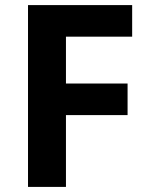

<svg xmlns="http://www.w3.org/2000/svg" viewBox="-20 -827 589 754"><path d="M239 -93V-375H481V-499H239V-683H499V-807H90V-93Z"/></svg>

Font: Noto Sans Kannada UI
Style: Bold
Weight: 700
Designer: Jelle Bosma - Monotype Design Team
Foundry: Monotype Imaging Inc.
Version: Version 2.005